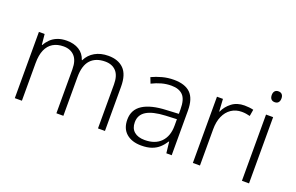

<svg xmlns="http://www.w3.org/2000/svg" viewBox="-90 -1084 2237 1449"><g transform="rotate(20 1028.5 -359.5)"><path d="M88 0V-532H134L142 -448H146Q160 -474 182 -495.5Q204 -517 236 -529.5Q268 -542 310 -542Q368 -542 408.5 -517Q449 -492 465 -443H468Q491 -490 536.5 -516Q582 -542 644 -542Q723 -542 767.5 -497.5Q812 -453 812 -355V0H756V-353Q756 -424 724 -458.5Q692 -493 636 -493Q560 -493 519 -448.5Q478 -404 478 -311V0H422V-353Q422 -424 389.5 -458.5Q357 -493 302 -493Q252 -493 217 -472Q182 -451 163.5 -409Q145 -367 145 -302V0Z M1106 10Q1030 10 985.5 -28.5Q941 -67 941 -139Q941 -219 1006 -260.5Q1071 -302 1195 -307L1292 -312V-349Q1292 -428 1260.5 -460.5Q1229 -493 1168 -493Q1127 -493 1089 -482.5Q1051 -472 1013 -453L995 -499Q1033 -517 1077.5 -529Q1122 -541 1170 -541Q1260 -541 1304 -497.5Q1348 -454 1348 -358V0H1305L1295 -90H1292Q1273 -60 1248.5 -37.5Q1224 -15 1189.5 -2.5Q1155 10 1106 10ZM1116 -38Q1200 -38 1246 -85.5Q1292 -133 1292 -217V-269L1202 -265Q1101 -260 1051 -229.5Q1001 -199 1001 -139Q1001 -90 1031.5 -64Q1062 -38 1116 -38Z M1518 0V-532H1566L1572 -433H1575Q1595 -478 1636 -509.5Q1677 -541 1737 -541Q1756 -541 1774.5 -539Q1793 -537 1809 -533L1800 -480Q1784 -484 1768 -486.5Q1752 -489 1734 -489Q1686 -489 1650 -464.5Q1614 -440 1594.5 -396Q1575 -352 1575 -292V0Z M1912 0V-532H1969V0ZM1941 -642Q1922 -642 1912 -653.5Q1902 -665 1902 -686Q1902 -706 1912 -717.5Q1922 -729 1941 -729Q1960 -729 1970 -717.5Q1980 -706 1980 -686Q1980 -665 1970 -653.5Q1960 -642 1941 -642Z"/></g></svg>

Font: Noto Sans Symbols Light
Style: Regular
Weight: 300
Version: Version 2.002